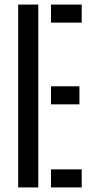

<svg xmlns="http://www.w3.org/2000/svg" viewBox="-20 -820 406 840"><path d="M59.5 0V-800H147.5V0ZM203 0V-79H337.5V0ZM203 -363.5V-442.5H327.5V-363.5ZM203 -721V-800H337.5V-721Z"/></svg>

Font: Big Shoulders Stencil Text Thin Medium
Style: Regular
Weight: 500
Version: Version 2.001